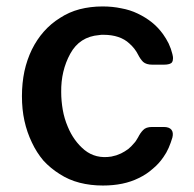

<svg xmlns="http://www.w3.org/2000/svg" viewBox="-20 -570 607 602"><path d="M493.2 -367.2Q514.6 -367.2 519.5 -375Q522.5 -379.9 522.5 -387.7Q522.5 -392.6 520.5 -400.4Q516.6 -417 508.8 -433.6Q501 -449.2 491.2 -462.9Q475.6 -484.4 456.1 -500Q436.5 -515.6 412.1 -527.3Q387.7 -539.1 360.4 -543.9Q333 -549.8 301.8 -549.8Q263.7 -549.8 229.5 -541Q196.3 -532.2 168 -513.7Q139.6 -496.1 117.2 -470.7Q95.7 -446.3 80.1 -415Q64.5 -382.8 56.6 -346.7Q48.8 -309.6 48.8 -268.6Q48.8 -226.6 56.6 -191.4Q64.5 -155.3 80.1 -123Q94.7 -91.8 116.2 -66.4Q138.7 -42 167 -24.4Q195.3 -5.9 229.5 2.9Q263.7 11.7 302.7 11.7Q335 11.7 363.3 5.9Q391.6 0 415 -11.7Q439.5 -23.4 458 -40Q477.5 -55.7 492.2 -77.1Q502 -90.8 508.8 -106.4Q515.6 -122.1 520.5 -138.7Q524.4 -154.3 517.6 -163.1Q510.7 -171.9 493.2 -171.9Q481.4 -171.9 457 -171.9Q437.5 -171.9 428.7 -162.1Q419.9 -153.3 413.1 -139.6Q410.2 -134.8 407.2 -129.9Q404.3 -125 400.4 -121.1Q391.6 -110.4 381.8 -102.5Q371.1 -94.7 359.4 -88.9Q352.5 -85.9 344.7 -83Q336.9 -81.1 329.1 -79.1Q280.3 -71.3 245.1 -99.6Q210.9 -127.9 192.4 -172.9Q181.6 -198.2 176.8 -225.6Q171.9 -253.9 171.9 -281.2Q170.9 -347.7 200.2 -401.4Q229.5 -455.1 291 -460Q293.9 -460 297.9 -460.9Q300.8 -460.9 304.7 -460.9Q330.1 -460.9 350.6 -454.1Q371.1 -447.3 385.7 -433.6Q394.5 -425.8 401.4 -417Q408.2 -408.2 413.1 -398.4Q419.9 -384.8 428.7 -376Q438.5 -367.2 458 -367.2Q458 -367.2 457 -367.2Q465.8 -367.2 475.6 -367.2Q484.4 -367.2 493.2 -367.2Z"/></svg>

Font: DeepSea
Style: Medium
Weight: 500
Designer: Stem
Version: Version 3.019;git-0a5106e0b